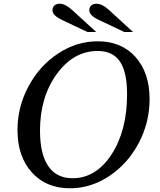

<svg xmlns="http://www.w3.org/2000/svg" viewBox="-20 -1002 860 1032"><path d="M505 -780Q633 -780 708.5 -695.5Q784 -611 784 -469Q784 -343 725 -232Q666 -121 567 -55.5Q468 10 356 10Q228 10 151 -75.5Q74 -161 74 -303Q74 -428 133.5 -538.5Q193 -649 292.5 -714.5Q392 -780 505 -780ZM505 -728Q375 -728 285 -604Q195 -480 195 -300Q195 -174 239.5 -109Q284 -44 370 -44Q496 -44 579.5 -172Q663 -300 663 -496Q663 -615 624.5 -671.5Q586 -728 505 -728ZM511 -895Q460 -919 460 -947Q460 -963 470.5 -972.5Q481 -982 498 -982Q529 -982 565 -949L695 -830H648ZM313 -895Q262 -919 262 -947Q262 -963 272.5 -972.5Q283 -982 300 -982Q331 -982 367 -949L497 -830H450Z"/></svg>

Font: Libre Baskerville
Style: Italic
Weight: 400
Italic angle: -15°
Designer: Pablo Impallari, Rodrigo Fuenzalida
Foundry: Pablo Impallari, Rodrigo Fuenzalida
Version: Version 1.051;Glyphs 3.2.3 (3260)